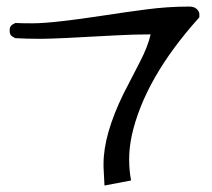

<svg xmlns="http://www.w3.org/2000/svg" viewBox="-20 -573 655 593"><path d="M302.7 0 299.8 -56.6Q299.8 -62.5 299.8 -67.4Q299.8 -157.2 361.3 -283.2Q387.7 -335 412.1 -381.8Q436.5 -428.7 445.3 -466.8Q392.6 -466.8 340.8 -463.9Q151.4 -453.1 106.9 -453.1Q62.5 -453.1 27.3 -455.1Q16.6 -460 13.2 -464.8Q9.8 -469.7 9.8 -478.5Q9.8 -487.3 13.2 -492.2Q16.6 -497.1 27.3 -502Q45.9 -501 80.1 -501Q114.3 -501 172.9 -507.8Q231.4 -514.6 298.3 -524.9Q365.2 -535.2 431.6 -543.9Q498 -552.7 564.5 -552.7Q580.1 -552.7 587.9 -544.9Q595.7 -537.1 595.7 -529.8Q595.7 -522.5 595.7 -519.5Q425.8 -331.1 386.7 -153.3Q378.9 -115.2 378.9 -81.1Q378.9 -46.9 384.8 -15.6Z"/></svg>

Font: Architects Daughter
Style: Regular
Weight: 400
Designer: Kimberly Geswein
Foundry: Kimberly Geswein
Version: Version 1.002 2010